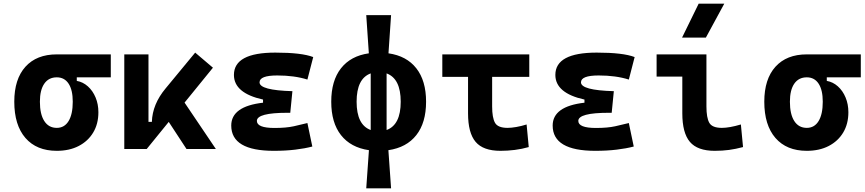

<svg xmlns="http://www.w3.org/2000/svg" viewBox="-20 -815 4728 1050"><path d="M290.5 9.8Q180.2 9.8 119.1 -60.5Q58.1 -130.9 58.1 -258.8Q58.1 -382.3 119.1 -450Q180.2 -517.6 290.5 -517.6H585.9V-392.1H399.9V-372.6Q433.6 -366.7 460.4 -342.8Q487.3 -318.8 502.7 -282Q518.1 -245.1 518.1 -201.2Q518.1 -137.7 489.7 -90.3Q461.4 -43 410.4 -16.6Q359.4 9.8 290.5 9.8ZM290.5 -115.7Q332.5 -115.7 355.2 -153.1Q377.9 -190.4 377.9 -258.8Q377.9 -322.8 355.2 -357.4Q332.5 -392.1 290.5 -392.1Q246.1 -392.1 222.2 -357.4Q198.2 -322.8 198.2 -258.8Q198.2 -190.4 222.2 -153.1Q246.1 -115.7 290.5 -115.7Z M659.7 0V-517.6H792V-148.4H810.5Q813.5 -245.1 885.7 -331.5L1047.4 -527.3L1144.5 -444.8L989.3 -253.9L1160.6 0H1000L902.8 -148.4L782.2 0Z M1477.5 9.8Q1244.6 9.8 1244.6 -128.4Q1244.6 -233.4 1418.5 -253.4V-270.5Q1259.3 -305.7 1259.3 -405.3Q1259.3 -527.3 1485.4 -527.3Q1629.9 -527.3 1692.9 -502.9L1661.1 -379.9Q1590.3 -402.3 1496.1 -402.3Q1399.4 -402.3 1399.4 -364.7Q1399.4 -321.3 1579.1 -316.4L1567.4 -198.2H1551.8Q1384.8 -198.2 1384.8 -153.8Q1384.8 -115.2 1481.4 -115.2Q1544.9 -115.2 1586.7 -124.5Q1628.4 -133.8 1661.1 -142.1L1688 -13.7Q1647.5 -2.9 1594.5 3.4Q1541.5 9.8 1477.5 9.8Z M1982.9 214.8 1997.6 6.3Q1897.9 -8.3 1844.7 -76.2Q1791.5 -144 1791.5 -258.8Q1791.5 -373.5 1844.7 -441.4Q1897.9 -509.3 1997.1 -523.4L1982.9 -732.4H2118.7L2104.5 -523.4Q2203.6 -509.3 2256.8 -441.4Q2310.1 -373.5 2310.1 -258.8Q2310.1 -144 2256.8 -76.2Q2203.6 -8.3 2104 6.3L2118.7 214.8ZM2171.4 -258.8Q2171.4 -385.3 2094.2 -413.6V-104Q2171.4 -132.3 2171.4 -258.8ZM1930.2 -258.8Q1930.2 -132.3 2007.3 -104V-413.6Q1930.2 -385.3 1930.2 -258.8Z M2716.8 9.8Q2622.6 9.8 2581.1 -39.1Q2539.6 -87.9 2539.6 -195.3V-394.5H2398.9V-517.6H2874.5V-394.5H2671.4V-232.9Q2671.4 -171.4 2687 -143.6Q2702.6 -115.7 2755.9 -115.7Q2775.9 -115.7 2803 -120.4Q2830.1 -125 2859.9 -134.3L2871.6 -10.7Q2834 0 2795.2 4.9Q2756.3 9.8 2716.8 9.8Z M3235.4 9.8Q3002.4 9.8 3002.4 -128.4Q3002.4 -233.4 3176.3 -253.4V-270.5Q3017.1 -305.7 3017.1 -405.3Q3017.1 -527.3 3243.2 -527.3Q3387.7 -527.3 3450.7 -502.9L3418.9 -379.9Q3348.1 -402.3 3253.9 -402.3Q3157.2 -402.3 3157.2 -364.7Q3157.2 -321.3 3336.9 -316.4L3325.2 -198.2H3309.6Q3142.6 -198.2 3142.6 -153.8Q3142.6 -115.2 3239.3 -115.2Q3302.7 -115.2 3344.5 -124.5Q3386.2 -133.8 3418.9 -142.1L3445.8 -13.7Q3405.3 -2.9 3352.3 3.4Q3299.3 9.8 3235.4 9.8Z M3888.7 9.8Q3794.4 9.8 3752.9 -39.1Q3711.4 -87.9 3711.4 -195.3V-396H3570.8V-517.6H3843.3V-232.9Q3843.3 -171.4 3858.9 -143.6Q3874.5 -115.7 3927.7 -115.7Q3968.8 -115.7 4031.7 -134.3L4043.5 -10.7Q4003.4 0 3967 4.9Q3930.7 9.8 3888.7 9.8ZM3710 -609.4 3800.8 -794.9H3940.9L3840.3 -609.4Z M4392.1 9.8Q4281.7 9.8 4220.7 -60.5Q4159.7 -130.9 4159.7 -258.8Q4159.7 -382.3 4220.7 -450Q4281.7 -517.6 4392.1 -517.6H4687.5V-392.1H4501.5V-372.6Q4535.2 -366.7 4562 -342.8Q4588.9 -318.8 4604.2 -282Q4619.6 -245.1 4619.6 -201.2Q4619.6 -137.7 4591.3 -90.3Q4563 -43 4512 -16.6Q4460.9 9.8 4392.1 9.8ZM4392.1 -115.7Q4434.1 -115.7 4456.8 -153.1Q4479.5 -190.4 4479.5 -258.8Q4479.5 -322.8 4456.8 -357.4Q4434.1 -392.1 4392.1 -392.1Q4347.7 -392.1 4323.7 -357.4Q4299.8 -322.8 4299.8 -258.8Q4299.8 -190.4 4323.7 -153.1Q4347.7 -115.7 4392.1 -115.7Z"/></svg>

Font: Caskaydia Cove
Style: Bold
Weight: 700
Monospace: yes
Designer: Aaron Bell
Foundry: Saja Typeworks
Version: Version 4.300; ttfautohint (v1.8.3)